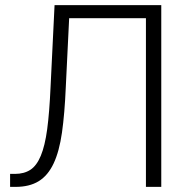

<svg xmlns="http://www.w3.org/2000/svg" viewBox="-20 -731 742 751"><path d="M610.8 -710.9V0H550.8V-659.7H250.5L237.3 -389.6Q232.9 -286.1 222.4 -212.4Q211.9 -138.7 189.7 -91.6Q167.5 -44.4 131.3 -22.2Q95.2 0 40.5 0H19.5V-50.8H38.1Q74.2 -50.8 98.9 -66.9Q123.5 -83 139.6 -121.8Q155.8 -160.6 164.6 -225.8Q173.3 -291 177.7 -389.6L193.4 -710.9Z"/></svg>

Font: Melbourne
Style: Light
Weight: 300
Designer: Google
Version: Version 2.000980; 2014